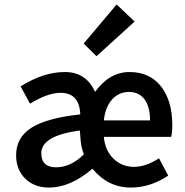

<svg xmlns="http://www.w3.org/2000/svg" viewBox="-20 -824 825 856"><path d="M410.2 -573.2 353 -629.9 500 -804.2 580.1 -728ZM648.9 -287.1Q648.9 -347.7 624.5 -380.9Q600.1 -414.1 555.2 -414.1Q510.3 -414.1 480 -380.9Q449.7 -347.7 442.9 -287.1ZM164.1 -141.1Q164.1 -78.1 230 -78.1Q295.9 -78.1 354 -136.2Q339.8 -169.4 337.9 -219.2L335.9 -242.2Q164.1 -219.2 164.1 -141.1ZM198.2 12.2Q133.3 12.2 92.3 -27.8Q51.8 -67.9 51.8 -131.8Q51.8 -210.9 120.1 -254.4Q188.5 -297.9 337.9 -314Q334 -410.2 250 -410.2Q192.9 -410.2 113.8 -361.8L71.8 -439Q173.8 -502.9 269 -502.9Q364.3 -502.9 403.8 -414.1Q467.8 -502.9 557.6 -502.9Q647.5 -502.9 698.2 -438.5Q748 -374 748 -268.1Q748 -233.9 743.2 -213.9H442.9Q448.7 -152.3 486.3 -116.2Q524.4 -80.1 577.1 -80.1Q629.9 -80.1 689 -118.2L730 -41Q649.9 12.2 563 12.2Q461.9 12.2 392.1 -71.8Q294.4 12.2 198.2 12.2Z"/></svg>

Font: SourceSansPro-Semibold
Style: Regular
Weight: 600
Designer: Paul D. Hunt
Foundry: Adobe Systems Incorporated
Version: Version 2.020;PS 2.0;hotconv 1.0.86;makeotf.lib2.5.63406